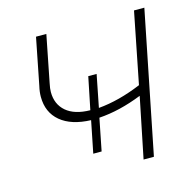

<svg xmlns="http://www.w3.org/2000/svg" viewBox="-96 -744 860 844"><g transform="rotate(-15 333.5 -322.0)"><path d="M632 -644 503 0H456L512 -275Q409 -234 316 -228L287 -82H249L278 -227Q189 -230 140 -271Q91 -312 91 -383Q91 -406 97 -431L139 -644H186L144 -431Q139 -408 139 -392Q139 -336 177 -303.5Q215 -271 286 -270L316 -417H354L325 -270Q418 -278 521 -321L585 -644Z"/></g></svg>

Font: Montserrat Ace
Style: Light Italic
Weight: 300
Italic angle: -11.3°
Designer: Julieta Ulanovsky
Foundry: Julieta Ulanovsky
Version: Version 1